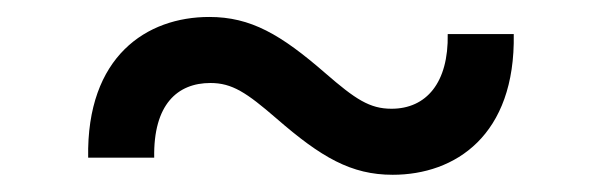

<svg xmlns="http://www.w3.org/2000/svg" viewBox="-20 -399 699 223"><path d="M159.1 -215.9C158 -277.7 186.1 -302.6 224.4 -302.6C249.6 -302.6 266.3 -291.5 301.1 -261.4C353 -216.3 387.8 -196 436.1 -196C508.5 -196 578.8 -241.5 576.7 -359.4H500C501.1 -302.9 475.1 -272.7 434.7 -272.7C409.4 -272.7 392.8 -283.7 358 -313.9C306.1 -359 271.3 -379.3 223 -379.3C150.6 -379.3 80.3 -333.8 82.4 -215.9Z"/></svg>

Font: Riot Sans 2.0
Style: Regular
Weight: 400
Designer: Rasmus Andersson
Foundry: rsms
Version: Version 3.006;hotconv 1.0.109;makeotfexe 2.5.65596